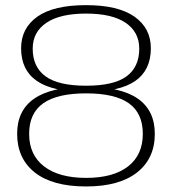

<svg xmlns="http://www.w3.org/2000/svg" viewBox="-20 -700 660 728"><path d="M306.5 7Q432 7 499.5 -46Q567 -99 567 -192.5Q567 -281 502.5 -326Q438 -371 306.5 -371Q175 -371 110 -326.2Q45 -281.5 45 -192.5Q45 -99 112 -46Q179 7 306.5 7ZM306.5 -25.5Q204 -25.5 147.2 -69Q90.5 -112.5 90.5 -192.5Q90.5 -270.5 143.8 -308.2Q197 -346 306.5 -346Q416 -346 468.8 -308.2Q521.5 -270.5 521.5 -192.5Q521.5 -112.5 465.5 -69Q409.5 -25.5 306.5 -25.5ZM306.5 -351.5Q433 -351.5 492.5 -392.8Q552 -434 552 -517Q552 -593 490 -636.8Q428 -680.5 306.5 -680.5Q183 -680.5 121.5 -636.8Q60 -593 60 -517Q60 -434 120.2 -392.8Q180.5 -351.5 306.5 -351.5ZM306.5 -375Q201.5 -375 152.8 -410.5Q104 -446 104 -515.5Q104 -578.5 155.8 -613.5Q207.5 -648.5 306.5 -648.5Q405 -648.5 456.5 -613.5Q508 -578.5 508 -515.5Q508 -446 459.8 -410.5Q411.5 -375 306.5 -375Z"/></svg>

Font: Anybody Expanded ExtraLight
Style: Regular
Weight: 250
Width: 7
Version: Version 1.113;gftools[0.9.25]